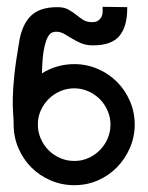

<svg xmlns="http://www.w3.org/2000/svg" viewBox="-20 -543 435 563"><path d="M36 -419Q44 -470 70 -496Q96 -522 148 -522Q168 -522 180.5 -515Q193 -508 203 -500Q213 -492 223.5 -485Q234 -478 250 -478Q262 -478 268.5 -483Q275 -488 278 -494.5Q281 -501 281 -509Q281 -517 281 -523L353 -522V-517Q353 -465 330 -437.5Q307 -410 253 -410Q233 -410 218.5 -416Q204 -422 192 -429.5Q180 -437 168.5 -443.5Q157 -450 144 -450Q140 -450 133.5 -448Q127 -446 120.5 -435Q114 -424 109 -399Q104 -374 103 -328Q147 -355 198 -355Q234 -355 266.5 -341Q299 -327 323 -303Q347 -279 361 -246.5Q375 -214 375 -178Q375 -142 361 -109.5Q347 -77 323 -52.5Q299 -28 267 -14Q235 0 198 0Q161 0 128.5 -14Q96 -28 72 -52Q48 -76 34 -108.5Q20 -141 20 -178Q20 -194 18.5 -211.5Q17 -229 17.5 -256Q18 -283 22 -322Q26 -361 36 -419ZM198 -284Q176 -284 156.5 -275.5Q137 -267 122.5 -252.5Q108 -238 99.5 -219Q91 -200 91 -178Q91 -156 99.5 -136.5Q108 -117 122.5 -102.5Q137 -88 156.5 -79.5Q176 -71 198 -71Q220 -71 239 -79.5Q258 -88 272.5 -102.5Q287 -117 295.5 -136.5Q304 -156 304 -178Q304 -199 295.5 -218.5Q287 -238 272.5 -252.5Q258 -267 238.5 -275.5Q219 -284 198 -284Z"/></svg>

Font: Googee
Style: Regular
Weight: 400
Designer: Peter Wiegel
Foundry: CATFonts Peter Wiegel
Version: 1.000